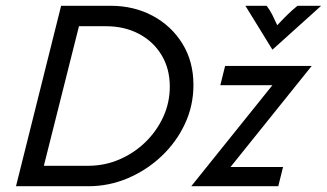

<svg xmlns="http://www.w3.org/2000/svg" viewBox="-20 -645 1132 665"><path d="M35.4 0 191.7 -625H362.5Q443.8 -625 508.7 -590.3Q573.6 -555.6 611.8 -493.8Q650 -431.9 650 -350.7Q650 -279.2 620.5 -216Q591 -152.8 539.6 -104.2Q488.2 -55.6 422.9 -27.8Q357.6 0 286.1 0ZM131.9 -70.8H285.4Q342.4 -70.8 393.4 -92.7Q444.4 -114.6 483.7 -152.8Q522.9 -191 545.5 -240.3Q568.1 -289.6 568.1 -345.1Q568.1 -406.9 539.6 -454.2Q511.1 -501.4 461.1 -527.8Q411.1 -554.2 346.5 -554.2H253.5ZM642.4 0 923.6 -350H743.1L759.7 -416.7H1059.7L778.5 -66.7H960.4L943.8 0ZM923.6 -472.9 829.9 -625H903.5Q914.6 -610.4 922.6 -594.8Q930.6 -579.2 940.3 -557.6Q960.4 -579.2 976.4 -594.8Q992.4 -610.4 1010.4 -625H1092.4Z"/></svg>

Font: Afacad
Style: Italic
Weight: 400
Italic angle: -14°
Designer: Kristian Moeller
Foundry: Dicotype
Version: Version 1.000